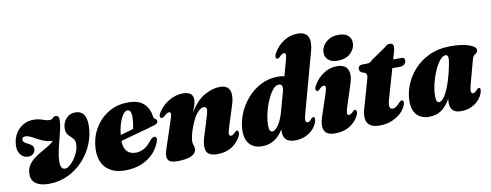

<svg xmlns="http://www.w3.org/2000/svg" viewBox="-62 -1045 3491 1365"><g transform="rotate(-10 1683.0 -362.5)"><path d="M549.5 -352Q549.5 -284.5 523.5 -220Q497.5 -155.5 450.5 -103.5Q403.5 -51.5 339.5 -20.8Q275.5 10 200 10Q139 10 106.5 -13.2Q74 -36.5 74 -80.5Q73.5 -116 89.8 -142.2Q106 -168.5 131.2 -188Q156.5 -207.5 184.8 -223.5Q213 -239.5 238.2 -254.5Q263.5 -269.5 278.5 -286.5Q237 -288.5 203.5 -304Q170 -319.5 143.2 -334.8Q116.5 -350 95.5 -351.5Q81 -352.5 74.8 -347Q68.5 -341.5 67.5 -333Q64 -314 96 -300Q118 -290 129.2 -279.2Q140.5 -268.5 139.5 -251Q138.5 -230.5 123.8 -218.2Q109 -206 88 -206Q54 -206 32.5 -234Q11 -262 15.5 -308Q19 -351.5 39.8 -385.2Q60.5 -419 93.8 -438.5Q127 -458 167.5 -458Q203.5 -458 232.8 -447Q262 -436 284 -436Q299.5 -436 307.2 -446.2Q315 -456.5 330 -456.5Q352 -456.5 352.5 -428Q353 -398 344.8 -360.8Q336.5 -323.5 325.8 -283.2Q315 -243 306.8 -203.8Q298.5 -164.5 298.5 -131.5Q298.5 -102 307.2 -89.2Q316 -76.5 331 -76.5Q344.5 -76 362 -89.5Q379.5 -103 396.5 -125.5Q413.5 -148 425.2 -175.2Q437 -202.5 438.5 -230.5Q440 -254.5 432 -266.8Q424 -279 411.5 -291Q391 -307.5 383.5 -324.2Q376 -341 377.5 -363Q379 -401 405 -429.5Q431 -458 470 -458Q549.5 -458 549.5 -352Z M1009.5 -165Q996 -116.5 961.5 -76.8Q927 -37 873.5 -13.5Q820 10 750.5 10Q657.5 10 610.2 -42.2Q563 -94.5 569 -183.5Q573.5 -260.5 610.5 -323.8Q647.5 -387 710 -424.8Q772.5 -462.5 853.5 -462.5Q929 -462.5 966.5 -426Q1004 -389.5 1009.5 -337.5Q1012.5 -317.5 1025.5 -311.5Q1035 -305.5 1035 -295.5Q1035 -287.5 1028.8 -280.8Q1022.5 -274 1005 -269Q984 -262.5 942 -251Q900 -239.5 850.8 -226Q801.5 -212.5 759 -201Q759.5 -153.5 781.2 -127.2Q803 -101 847 -101Q878.5 -101 907.8 -117.8Q937 -134.5 961.5 -169Q984.5 -193 998.5 -189Q1006 -186.5 1008.2 -179.8Q1010.5 -173 1009.5 -165ZM839.5 -407.5Q814.5 -407.5 792 -361.8Q769.5 -316 761.5 -243.5Q786.5 -250.5 811.2 -257.5Q836 -264.5 855 -270Q865 -306 866 -358Q866 -407.5 839.5 -407.5Z M1072 -312Q1060.5 -312 1058.5 -324Q1056.5 -336 1066.5 -351Q1095 -398.5 1144.8 -428.2Q1194.5 -458 1247 -458Q1320.5 -458 1320.5 -400Q1320.5 -381 1312.2 -357.8Q1304 -334.5 1295 -311Q1345.5 -394.5 1404.2 -426.2Q1463 -458 1514 -458Q1570.5 -458 1584.8 -417.5Q1599 -377 1577.5 -313.5L1529 -160.5Q1518.5 -128 1520.2 -115Q1522 -102 1533.5 -102Q1547 -102 1567 -124Q1574 -131 1579 -131Q1587.5 -131 1591 -119.5Q1594.5 -108 1584 -87Q1563.5 -45 1520.5 -17.5Q1477.5 10 1415.5 10Q1351 10 1337.5 -27.2Q1324 -64.5 1343.5 -126L1389 -273.5Q1399 -306 1396.5 -321Q1394 -336 1376 -336Q1354.5 -336 1328.5 -306.2Q1302.5 -276.5 1279 -213Q1265.5 -178 1259.8 -151.5Q1254 -125 1254 -108.5Q1254 -94 1259 -82.5Q1264 -71 1264 -55.5Q1264 -24.5 1229 -7.2Q1194 10 1125.5 10Q1070 10 1058.2 -16.8Q1046.5 -43.5 1066.5 -97L1129.5 -286.5Q1140.5 -318 1139.5 -330.5Q1138.5 -343 1127.5 -343Q1120 -343 1111 -337.8Q1102 -332.5 1086.5 -317.5Q1078 -312 1072 -312Z M2198.5 -598.5 2078.5 -160Q2069.5 -127.5 2072.5 -114.5Q2075.5 -101.5 2086.5 -101.5Q2099.5 -101.5 2118.5 -124Q2125.5 -131 2130.5 -131Q2150.5 -131 2137 -91.5Q2120 -46.5 2076.8 -18.2Q2033.5 10 1977.5 10Q1932 10 1912.2 -10.2Q1892.5 -30.5 1892.5 -64.5Q1892.5 -74.5 1892.5 -84Q1865 -38.5 1827.2 -14.2Q1789.5 10 1739.5 10Q1683 10 1651 -23.2Q1619 -56.5 1619 -119.5Q1619 -177 1641.8 -236.5Q1664.5 -296 1706.5 -346.2Q1748.5 -396.5 1806.5 -427.2Q1864.5 -458 1935 -458Q1960 -458 1980 -452.5L2009.5 -558.5Q2018.5 -591 2017 -603.2Q2015.5 -615.5 2006.5 -615.5Q1999 -615.5 1990.8 -610.5Q1982.5 -605.5 1968.5 -591Q1959 -584 1953.5 -584Q1945 -584 1942.2 -594.8Q1939.5 -605.5 1949.5 -624.5Q1976 -673.5 2022.8 -704.2Q2069.5 -735 2123 -735Q2180 -735 2198 -699Q2216 -663 2198.5 -598.5ZM1805 -128Q1805 -100.5 1811.8 -90.5Q1818.5 -80.5 1828 -80.5Q1847 -80.5 1871.8 -114.8Q1896.5 -149 1914 -213.5L1954 -358.5Q1956.5 -379 1951.5 -390Q1946.5 -401 1928 -401Q1906.5 -401 1884.8 -373.8Q1863 -346.5 1844.8 -304.2Q1826.5 -262 1815.8 -214.8Q1805 -167.5 1805 -128Z M2371.5 -496Q2329 -496 2306 -516.5Q2283 -537 2283 -568.5Q2283 -595.5 2298.2 -620Q2313.5 -644.5 2341.8 -660.2Q2370 -676 2408.5 -676Q2455.5 -676 2478 -655.5Q2500.5 -635 2500.5 -604Q2500.5 -561 2467 -528.5Q2433.5 -496 2371.5 -496ZM2382 -160.5Q2371.5 -128 2372.8 -115Q2374 -102 2385.5 -102Q2399 -102 2419 -124Q2426 -131 2431 -131Q2439.5 -131 2443 -119.5Q2446.5 -108 2436 -87Q2415.5 -45 2372.2 -17.5Q2329 10 2267 10Q2202.5 10 2188 -27.8Q2173.5 -65.5 2195 -126L2248.5 -286.5Q2266 -338.5 2244.5 -338.5Q2237 -338.5 2228.8 -333.5Q2220.5 -328.5 2206 -314Q2199 -308.5 2194 -308.5Q2185 -308.5 2182 -319.2Q2179 -330 2189 -349Q2215.5 -397 2260.5 -427.5Q2305.5 -458 2360 -458Q2419.5 -458 2436.8 -419Q2454 -380 2433.5 -319.5Z M2547 -377.5 2526 -384.5Q2509.5 -396 2509.5 -411.5Q2509.5 -439 2544 -439H2572Q2585.5 -439 2594.2 -443Q2603 -447 2615.5 -460L2719.5 -531.5Q2736 -550 2757.5 -550Q2783.5 -550 2783.5 -523.5Q2783.5 -516 2781.8 -506Q2780 -496 2775.5 -480.5L2762.5 -436H2825.5Q2845.5 -436 2845.5 -416Q2845.5 -397.5 2833 -386.8Q2820.5 -376 2800 -376H2745.5L2684.5 -163.5Q2672.5 -121.5 2678.2 -106.8Q2684 -92 2699.5 -92Q2723 -92 2751 -126Q2758.5 -133.5 2762.5 -136Q2766.5 -138.5 2771.5 -138.5Q2787.5 -138.5 2783.5 -115.5Q2776.5 -85 2750 -56.2Q2723.5 -27.5 2681.5 -8.8Q2639.5 10 2586 10Q2521 10 2499.5 -28Q2478 -66 2505 -148L2555 -324Q2562.5 -347 2560.8 -358.8Q2559 -370.5 2547 -377.5Z M3272.5 -160Q3263.5 -127 3266.5 -113.8Q3269.5 -100.5 3280.5 -100.5Q3293.5 -100.5 3314 -124Q3321 -131 3325.5 -131Q3346 -131 3332.5 -91.5Q3315 -46.5 3272.8 -18.2Q3230.5 10 3175.5 10Q3133 10 3115 -10Q3097 -30 3097 -64.5Q3097 -76.5 3099 -92.5Q3069.5 -40 3032.5 -15Q2995.5 10 2943.5 10Q2888.5 10 2856.5 -24Q2824.5 -58 2824.5 -122Q2824.5 -179.5 2847.8 -238.5Q2871 -297.5 2916 -347.2Q2961 -397 3027 -427.5Q3093 -458 3178.5 -458Q3265 -458 3314.5 -439.5Q3364 -421 3361.5 -398Q3360.5 -385 3352.5 -379Q3344.5 -373 3335.5 -366Q3326.5 -359 3322 -342.5ZM3010.5 -127.5Q3010.5 -100.5 3016.5 -90.5Q3022.5 -80.5 3031 -80.5Q3052.5 -80.5 3074.8 -116.5Q3097 -152.5 3116.5 -212.2Q3136 -272 3148.5 -342.5Q3154 -369.5 3151.5 -385.2Q3149 -401 3133.5 -401Q3112.5 -401 3091 -374Q3069.5 -347 3051 -304.5Q3032.5 -262 3021.5 -215Q3010.5 -168 3010.5 -127.5Z"/></g></svg>

Font: Fraunces 144pt S050 Black
Style: Italic
Weight: 900
Italic angle: -16°
Version: Version 1.000; ttfautohint (v1.8.3)